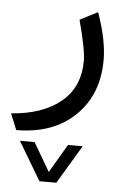

<svg xmlns="http://www.w3.org/2000/svg" viewBox="-69 -298 510 787"><g transform="rotate(5 186.0 95.5)"><path d="M123.5 451.7 29.3 293.5H89.8L158.2 410.6L227.1 293.5H287.6L192.9 451.7ZM10.3 251 -16.6 184.6Q112.3 175.3 187 114Q261.7 52.7 261.7 -56.2Q261.7 -102.1 229.5 -222.2L302.7 -259.8Q342.3 -147.5 342.3 -66.9Q342.3 76.2 252.4 163.3Q162.6 250.5 10.3 251Z"/></g></svg>

Font: Samim FD-WOL
Style: FD-WOL
Weight: 400
Foundry: DejaVu fonts team - Redesigned by Saber Rastikerdar
Version: Version 4.0.0